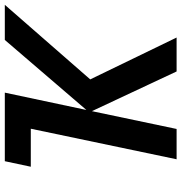

<svg xmlns="http://www.w3.org/2000/svg" viewBox="2 -756 754 798"><g transform="rotate(-90 379.0 -357.0)"><path d="M116 0H242L316 -352L481 0H622L448 -359L758 -714H612L321 -375L393 -714H108L85 -606H243Z"/></g></svg>

Font: Noto Sans SemiBold
Style: Italic
Weight: 600
Italic angle: -12°
Designer: Monotype Design Team
Foundry: Monotype Imaging Inc.
Version: Version 2.013